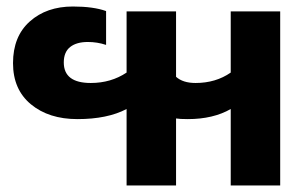

<svg xmlns="http://www.w3.org/2000/svg" viewBox="-20 -570 933 590"><path d="M369 -235Q310 -204 218 -204Q130 -204 75 -249.5Q20 -295 20 -376Q20 -458 71.5 -504Q123 -550 204 -550Q267 -550 306 -536V-432Q279 -441 250 -441Q215 -441 195.5 -425.5Q176 -410 176 -378Q176 -315 259 -315Q321 -315 369 -347V-535H521V-334Q542 -315 581 -315Q643 -315 689 -347V-535H841V0H689V-235Q635 -204 557 -204Q532 -204 521 -206V0H369Z"/></svg>

Font: Prompt SemiBold
Style: Regular
Weight: 600
Designer: Katatrad Team
Foundry: CadsonDemak
Version: Version 1.001